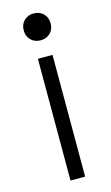

<svg xmlns="http://www.w3.org/2000/svg" viewBox="-111 -543 456 786"><g transform="rotate(-15 117.0 -150.0)"><path d="M148 200H86V-316H148ZM117 -500Q142 -500 158 -484Q174 -468 174 -443Q174 -418 158 -402Q142 -386 117 -386Q92 -386 76 -402Q60 -418 60 -443Q60 -468 76 -484Q92 -500 117 -500Z"/></g></svg>

Font: Space Grotesk Variable Light
Style: Regular
Weight: 300
Designer: Florian Karsten
Foundry: Florian Karsten
Version: Version 2.000